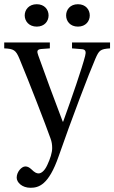

<svg xmlns="http://www.w3.org/2000/svg" viewBox="-25 -662 541 909"><path d="M288 -589C288 -562 307 -536 344 -536C381 -536 400 -562 400 -589C400 -616 381 -642 344 -642C307 -642 288 -616 288 -589ZM92 -589C92 -562 112 -536 149 -536C186 -536 205 -562 205 -589C205 -616 186 -642 149 -642C112 -642 92 -616 92 -589ZM-5 -433C40 -431 50 -425 67 -384C114 -271 191 -72 214 -7C220 9 222 23 222 39C222 61 213 89 199 119C185 150 168 159 158 159C149 159 140 156 123 139C114 131 106 126 95 126C77 126 54 152 54 179C54 202 80 227 119 227C157 227 205 216 253 77C311 -90 398 -319 427 -385C444 -423 449 -430 496 -433V-461H316V-433L365 -429C381 -427 383 -416 378 -397C364 -341 315 -199 274 -86H272C229 -200 191 -301 156 -400C150 -417 148 -428 170 -430L211 -433V-461H-5Z"/></svg>

Font: erewhon
Style: Regular
Weight: 400
Version: Version 1.0.0